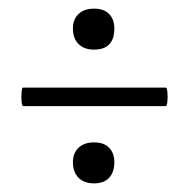

<svg xmlns="http://www.w3.org/2000/svg" viewBox="-20 -414 438 445"><path d="M34 -168Q31 -168 30 -179Q29 -190 30 -200.5Q31 -211 33 -211H364Q367 -211 368 -200.5Q369 -190 368 -179Q367 -168 364 -168ZM198 11Q175 11 162 -2Q149 -15 149 -38Q149 -59 162 -71.5Q175 -84 198 -84Q221 -84 233 -71.5Q245 -59 245 -38Q245 -15 233 -2Q221 11 198 11ZM198 -299Q175 -299 162 -312Q149 -325 149 -348Q149 -369 162 -381.5Q175 -394 198 -394Q221 -394 233 -381.5Q245 -369 245 -348Q245 -299 198 -299Z"/></svg>

Font: Cormorant Light Medium
Style: Regular
Weight: 500
Version: Version 4.000